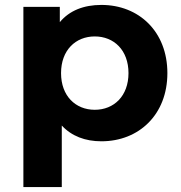

<svg xmlns="http://www.w3.org/2000/svg" viewBox="-20 -566 734 780"><path d="M392 -546C320 -546 262 -523 223 -476V-538H75V194H231V-56C271 -13 326 8 392 8C544 8 660 -100 660 -269C660 -438 544 -546 392 -546ZM365 -120C287 -120 228 -176 228 -269C228 -362 287 -418 365 -418C443 -418 502 -362 502 -269C502 -176 443 -120 365 -120Z"/></svg>

Font: AWKNG-Font
Style: Bold
Weight: 700
Designer: Awakening Church
Foundry: Awakening Church
Version: Version 1.700;PS 001.700;hotconv 1.0.88;makeotf.lib2.5.64775